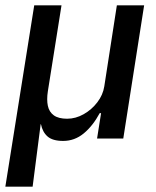

<svg xmlns="http://www.w3.org/2000/svg" viewBox="-26 -518 584 718"><path d="M-6 180 102 -498H204L153 -177Q148 -145 153 -122Q158 -99 175.5 -86.5Q193 -74 225 -74Q257 -74 287 -91Q317 -108 338 -135.5Q359 -163 364 -195L411 -498H513L435 0H337L352 -95H347Q321 -47 287 -19Q253 9 210 9Q171 9 152 -7.5Q133 -24 127 -54L126 -53L96 180Z"/></svg>

Font: Nunito Sans 7pt SemiCondensed SemiBold
Style: Italic
Weight: 600
Width: 4
Italic angle: -9°
Designer: Vernon Adams
Foundry: Vernon Adams
Version: Version 3.101;gftools[0.9.27]